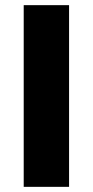

<svg xmlns="http://www.w3.org/2000/svg" viewBox="-20 -725 360 745"><path d="M72 0V-705H248V0Z"/></svg>

Font: Nunito Sans 7pt Condensed Black
Style: Regular
Weight: 900
Width: 3
Designer: Vernon Adams
Foundry: Vernon Adams
Version: Version 3.101;gftools[0.9.27]